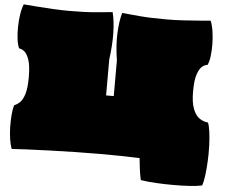

<svg xmlns="http://www.w3.org/2000/svg" viewBox="-59 -843 1231 1048"><g transform="rotate(5 556.5 -319.5)"><path d="M749 125Q742 94 738 61Q734 28 732 6Q683 4 628.5 3Q574 2 528 2Q461 2 384.5 3.5Q308 5 237 7.5Q166 10 111 12.5Q56 15 32 17Q24 -4 19 -36Q14 -68 13.5 -102.5Q13 -137 15.5 -169Q18 -201 25 -222Q41 -228 56 -242.5Q71 -257 81 -289.5Q91 -322 91 -381Q91 -445 79.5 -477.5Q68 -510 52.5 -521.5Q37 -533 25 -533Q16 -551 12 -582Q8 -613 8.5 -648.5Q9 -684 14 -717.5Q19 -751 29 -775Q56 -773 98.5 -769.5Q141 -766 189.5 -763.5Q238 -761 280 -761Q363 -761 419.5 -766Q476 -771 516 -775Q528 -728 529.5 -662.5Q531 -597 520 -515V-319H562V-515Q549 -597 552 -662.5Q555 -728 568 -775Q607 -771 666.5 -766Q726 -761 814 -761Q852 -761 897.5 -763.5Q943 -766 985 -769.5Q1027 -773 1053 -775Q1063 -751 1068 -717.5Q1073 -684 1073.5 -648.5Q1074 -613 1070 -582Q1066 -551 1057 -533Q1045 -533 1029.5 -521.5Q1014 -510 1002.5 -477.5Q991 -445 991 -381Q991 -322 1004.5 -287Q1018 -252 1040 -237Q1062 -222 1087 -220Q1094 -203 1098.5 -170Q1103 -137 1104.5 -95.5Q1106 -54 1104 -11.5Q1102 31 1097.5 67Q1093 103 1085 125Q1057 131 1016 133.5Q975 136 927.5 136Q880 136 834 133.5Q788 131 749 125Z"/></g></svg>

Font: Oi
Style: Regular
Weight: 400
Designer: Kostas Bartsokas, Mohamad Dakak
Foundry: Foundry5
Version: Version 4.000